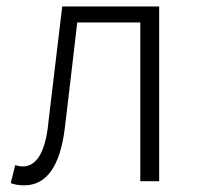

<svg xmlns="http://www.w3.org/2000/svg" viewBox="-20 -553 605 586"><path d="M54.7 12.7Q30.3 12.7 12.7 5.9L26.4 -48.8Q41 -44.9 48.8 -44.9Q112.3 -44.9 127 -171.9Q127 -172.9 127 -173.8Q133.8 -234.4 148.4 -353.5Q163.1 -473.6 169.9 -533.2H465.8V0H408.2V-484.4H215.8Q208 -415 191.4 -276.4Q182.6 -199.2 177.7 -161.1Q156.2 11.7 54.7 12.7Z"/></svg>

Font: Taipei Sans TC Beta Light
Style: Regular
Weight: 300
Designer: JT Foundry
Foundry: JT Foundry
Version: Version 1.000